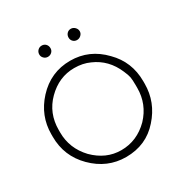

<svg xmlns="http://www.w3.org/2000/svg" viewBox="-167 -849 980 1011"><g transform="rotate(-30 323.5 -343.5)"><path d="M255 -674Q255 -660 245 -650.5Q235 -641 221 -641Q207 -641 197 -651Q187 -661 187 -674Q187 -689 197 -699Q207 -709 221 -709Q236 -709 245.5 -699Q255 -689 255 -674ZM433 -674Q433 -661 422.5 -651Q412 -641 398 -641Q384 -641 374.5 -650.5Q365 -660 365 -674Q365 -689 374.5 -699Q384 -709 398 -709Q412 -709 422.5 -698.5Q433 -688 433 -674ZM32 -264V-279Q32 -391 110 -476Q192 -565 311 -565Q427 -565 510 -478Q591 -397 591 -279V-264Q591 -152 514 -66Q437 22 314 22Q200 22 115 -63Q32 -146 32 -264ZM546 -264V-279Q546 -314 543 -330Q540 -346 528 -373Q489 -465 403 -502Q362 -521 310 -521Q217 -521 146 -450Q77 -381 77 -279V-264Q77 -167 146 -94Q218 -22 310 -22Q406 -22 478 -94Q546 -166 546 -264Z"/></g></svg>

Font: Bhavuka
Style: Regular
Weight: 400
Version: 2.94.0; ttfautohint (v1.2) -l 7 -r 28 -G 50 -x 13 -D deva -f